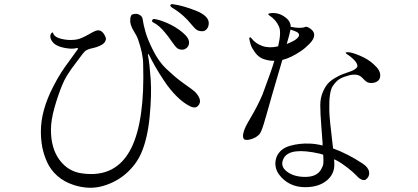

<svg xmlns="http://www.w3.org/2000/svg" viewBox="-20 -866 1993 916"><path d="M718 -775Q741 -772 779 -755.5Q817 -739 849.5 -712.5Q882 -686 882 -663Q882 -648 872 -638.5Q862 -629 849 -629Q834 -629 824.5 -637Q815 -645 798 -670Q781 -695 766 -712Q740 -744 713 -758Q703 -762 706 -769Q709 -777 718 -775ZM805 -846Q854 -839 915 -815Q976 -790 976 -756Q976 -739 967 -728Q958 -717 945 -717Q928 -717 918 -724Q908 -731 891 -752Q874 -773 856 -789Q828 -814 800 -830Q791 -837 793 -842Q795 -847 805 -846ZM233 -709Q239 -689 271 -681Q303 -673 332 -676Q351 -677 369.5 -685Q388 -693 407 -704Q426 -715 434 -718Q466 -732 484 -688Q488 -679 481 -667Q474 -655 455 -647Q440 -640 422.5 -636.5Q405 -633 395 -628Q385 -623 375 -610Q364 -595 346.5 -572Q329 -549 320 -536.5Q311 -524 299 -504.5Q287 -485 278 -463Q258 -416 240.5 -354.5Q223 -293 223 -247Q223 -158 264 -103Q305 -48 370 -39Q535 -15 607 -161Q671 -292 663 -559Q663 -609 638 -680Q633 -694 621 -713Q609 -732 604 -748Q600 -762 601.5 -776Q603 -790 609 -796Q615 -799 626 -800Q637 -801 648.5 -793.5Q660 -786 661 -772Q664 -750 674 -714Q684 -678 711 -624.5Q738 -571 773 -538Q813 -500 845.5 -476Q878 -452 894 -441Q910 -430 919 -418Q942 -389 930 -368Q917 -345 889 -358Q857 -373 824.5 -405Q792 -437 765 -477.5Q738 -518 721.5 -547Q705 -576 690 -606Q687 -610 686 -605Q686 -604 686 -602Q694 -560 699 -487Q704 -414 694 -309.5Q684 -205 654 -136Q630 -81 582.5 -39Q535 3 470.5 21.5Q406 40 333 17Q286 2 253.5 -27Q221 -56 204.5 -93Q188 -130 181.5 -165Q175 -200 175 -239Q175 -338 233 -451Q254 -492 271 -518.5Q288 -545 313 -578.5Q338 -612 351 -631Q353 -634 351.5 -635.5Q350 -637 347 -637Q325 -630 285.5 -638Q246 -646 231 -666Q220 -679 220 -694Q220 -704 229 -711Q232 -713 233 -709Z M1415 -622Q1368 -590 1327 -580Q1310 -520 1278 -413Q1272 -391 1263.5 -361.5Q1255 -332 1249.5 -312.5Q1244 -293 1238 -273.5Q1232 -254 1227 -242.5Q1222 -231 1219 -227Q1205 -211 1181 -203Q1157 -195 1145 -201Q1136 -210 1141 -231Q1146 -252 1160 -277Q1162 -281 1177 -306.5Q1192 -332 1206 -359Q1220 -386 1232 -414Q1275 -529 1289 -576Q1261 -575 1233 -586Q1212 -595 1197 -615.5Q1182 -636 1177 -650.5Q1172 -665 1170 -678Q1168 -685 1171.5 -687.5Q1175 -690 1180 -683Q1199 -658 1232 -646.5Q1265 -635 1307 -645Q1323 -713 1311 -739Q1297 -772 1264 -793Q1254 -800 1269 -803Q1313 -809 1349 -777Q1367 -760 1367 -738Q1377 -736 1380 -736Q1398 -732 1423 -734Q1426 -734 1433 -736.5Q1440 -739 1443 -738Q1455 -735 1467 -724Q1479 -713 1479 -699Q1479 -680 1457 -657.5Q1435 -635 1415 -622ZM1359 -695Q1357 -689 1353.5 -676Q1350 -663 1348 -656Q1407 -679 1407 -700Q1406 -708 1395 -714Q1392 -716 1366 -725Q1365 -718 1359 -695ZM1763 -559Q1795 -531 1794 -506Q1794 -488 1781.5 -479Q1769 -470 1751 -470Q1746 -470 1741 -471Q1736 -472 1733 -473.5Q1730 -475 1725.5 -478.5Q1721 -482 1719 -484Q1717 -486 1712 -491Q1707 -496 1705 -498Q1685 -516 1647 -507Q1620 -500 1602.5 -490.5Q1585 -481 1568 -456Q1549 -429 1551 -340Q1551 -304 1569 -158Q1640 -132 1711 -85Q1738 -67 1741 -45Q1744 -24 1726 -10Q1719 -4 1706 -9Q1693 -14 1682 -27Q1665 -45 1636 -67.5Q1607 -90 1583 -102Q1581 -103 1578 -104.5Q1575 -106 1574 -106Q1574 -103 1574.5 -96Q1575 -89 1575 -86Q1577 -36 1538.5 -4.5Q1500 27 1436 27Q1356 27 1310 -35Q1298 -52 1294.5 -74Q1291 -96 1301 -121Q1319 -158 1364 -170.5Q1409 -183 1457 -181Q1486 -180 1519 -172V-183Q1518 -202 1513 -263.5Q1508 -325 1508 -364Q1508 -396 1518.5 -422.5Q1529 -449 1542 -464.5Q1555 -480 1576 -492.5Q1597 -505 1609.5 -510Q1622 -515 1640 -521Q1669 -530 1680 -541Q1686 -547 1685 -555Q1681 -570 1664 -585.5Q1647 -601 1636 -607Q1629 -612 1629 -614Q1629 -617 1640 -617Q1658 -617 1698 -600Q1738 -583 1763 -559ZM1512 -58Q1521 -73 1522.5 -85.5Q1524 -98 1522 -128Q1510 -132 1505 -133Q1364 -165 1334 -112Q1314 -75 1347.5 -48.5Q1381 -22 1436 -22Q1492 -22 1512 -58Z"/></svg>

Font: TsukuhouMincho
Style: Regular
Weight: 400
Designer: Iose
Foundry: Typographish
Version: Version 1.001; ttfautohint (v1.8.3)